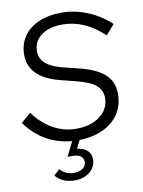

<svg xmlns="http://www.w3.org/2000/svg" viewBox="-101 -777 802 1074"><g transform="rotate(-10 300.0 -240.5)"><path d="M237 228Q165 228 127 181L160 151Q192 186 238 186Q269 186 288.5 171.5Q308 157 308 134Q308 114 292 102.5Q276 91 247 91H218L259 9Q97 -5 -1 -140L55 -188Q101 -124 162.5 -89.5Q224 -55 295 -55Q350 -55 392 -73Q434 -91 458 -123Q482 -155 482 -196Q482 -241 449.5 -269Q417 -297 342 -316L247 -340Q78 -385 78 -512Q78 -572 108.5 -616.5Q139 -661 194 -685Q249 -709 324 -709Q399 -709 471 -679.5Q543 -650 601 -596L552 -540Q443 -643 318 -643Q242 -643 197 -609.5Q152 -576 152 -520Q152 -478 182 -451Q212 -424 276 -407L370 -384Q468 -359 512.5 -317Q557 -275 557 -207Q557 -143 525.5 -95Q494 -47 436.5 -19.5Q379 8 301 10L278 56Q315 60 335.5 79Q356 98 356 129Q356 172 322 200Q288 228 237 228Z"/></g></svg>

Font: Red Hat Display
Style: Italic
Weight: 400
Italic angle: -12°
Designer: Pentagram, MCKL
Foundry: Pentagram, MCKL
Version: Version 1.023; ttfautohint (v1.8.3)